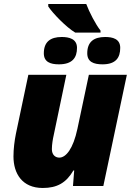

<svg xmlns="http://www.w3.org/2000/svg" viewBox="-20 -925 662 955"><path d="M354 -763H480V-773C456 -803 424 -865 409 -905H220V-893C242 -859 310 -789 354 -763ZM273 -605C340 -605 363 -638 363 -687C363 -732 323 -741 287 -741C231 -741 198 -717 198 -660C198 -617 230 -605 273 -605ZM490 -605C556 -605 578 -638 578 -687C578 -732 540 -741 503 -741C447 -741 414 -717 414 -660C414 -617 446 -605 490 -605ZM193 10C263 10 309 -15 345 -77H349L343 0H494L611 -553H422L365 -284C344 -185 308 -141 275 -141C255 -141 238 -155 238 -183C238 -206 243 -235 247 -252L310 -553H121L59 -259C52 -224 47 -184 47 -147C47 -62 90 10 193 10Z"/></svg>

Font: Noto Sans Black
Style: Italic
Weight: 900
Italic angle: -12°
Designer: Monotype Design Team
Foundry: Monotype Imaging Inc.
Version: Version 2.013